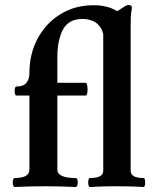

<svg xmlns="http://www.w3.org/2000/svg" viewBox="-20 -747 620 770"><path d="M39 3Q34 2 32 -6.5Q30 -15 32 -24Q34 -33 39 -33Q98 -33 98 -67V-364H46Q41 -364 39.5 -373Q38 -382 39.5 -391Q41 -400 46 -400Q74 -400 86 -415Q98 -430 98 -454Q98 -532 131.5 -593.5Q165 -655 223 -690.5Q281 -726 355 -726Q409 -726 445 -705Q481 -684 481 -653L398 -570Q398 -613 384.5 -634.5Q371 -656 351 -663.5Q331 -671 311 -671Q255 -671 232.5 -628.5Q210 -586 210 -517V-415H324Q328 -415 330 -402.5Q332 -390 330.5 -377Q329 -364 324 -364H210V-67Q210 -33 284 -33Q289 -33 291 -24Q293 -15 291 -6.5Q289 2 284 3Q222 0 161 0Q99 0 39 3ZM341 3Q336 3 334.5 -6Q333 -15 334.5 -24Q336 -33 341 -33Q394 -33 394 -62V-678Q435 -690 475 -718Q484 -724 488 -725.5Q492 -727 496 -727Q509 -727 509 -715Q505 -695 504.5 -676Q504 -657 504 -638V-62Q504 -33 556 -33Q560 -33 561.5 -24Q563 -15 561.5 -6Q560 3 556 3Q522 1 494 0.5Q466 0 449 0Q429 0 401.5 0.5Q374 1 341 3Z"/></svg>

Font: Junicode SmExp
Style: Bold
Weight: 700
Width: 6
Designer: Peter S. Baker
Version: Version 2.205; ttfautohint (v1.8.4)